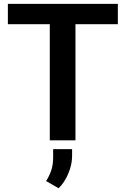

<svg xmlns="http://www.w3.org/2000/svg" viewBox="-20 -731 655 1000"><path d="M593.8 -710.9V-605H373V0H239.3V-605H21V-710.9ZM355.5 45.9V82Q355.5 126 335.9 172.6Q316.4 219.2 285.2 249.5L220.2 211.9Q237.3 185.1 247.1 155.8Q256.8 126.5 256.8 87.4V45.9Z"/></svg>

Font: Vazirmatn UI SemiBold
Style: Regular
Weight: 600
Designer: Saber Rastikerdar
Foundry: Saber Rastikerdar
Version: Version 33.003